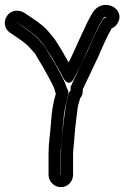

<svg xmlns="http://www.w3.org/2000/svg" viewBox="-21 -694 512 791"><path d="M230 27H229V26V-62C229 -68 229 -75 230 -83C234 -119 236 -145 239 -185C242 -232 250 -267 260 -304C264 -320 256 -324 251 -341C245 -363 208 -427 198 -445C191 -457 174 -482 169 -493C160 -510 152 -515 138 -532C127 -545 111 -558 87 -574C67 -588 56 -595 48 -601C51 -600 50 -600 53 -598C78 -581 117 -558 138 -534C154 -516 160 -511 171 -491C179 -476 194 -457 201 -443C207 -430 233 -389 239 -374C239 -374 262 -328 284 -372C289 -381 297 -397 309 -420C332 -465 375 -572 402 -615C408 -625 411 -625 420 -624C413 -623 404 -617 401 -611C379 -573 358 -526 339 -482C329 -459 279 -360 271 -338C269 -332 270 -326 270 -321C266 -317 263 -313 262 -308C258 -291 252 -275 250 -257C247 -230 241 -200 239 -171C236 -135 230 -96 230 -60V26ZM230 77C258 77 280 54 280 26V-60C280 -75 283 -92 284 -107C287 -155 293 -206 299 -250C301 -264 306 -275 309 -289C314 -294 320 -306 320 -318V-326C331 -351 375 -440 385 -463C401 -501 420 -544 439 -577C448 -581 457 -588 462 -596C490 -638 450 -680 405 -673C385 -670 370 -657 360 -641C331 -594 287 -485 262 -437C254 -450 248 -460 246 -464C238 -481 225 -499 215 -516C202 -538 193 -547 176 -567C152 -595 110 -620 81 -640C56 -657 24 -652 8 -629C-8 -606 -2 -575 18 -561C22 -558 36 -549 59 -533C95 -508 99 -500 119 -478C122 -475 124 -472 125 -471C131 -458 147 -434 155 -420C161 -409 199 -342 203 -328C205 -321 206 -314 209 -308C198 -271 192 -235 189 -188C186 -141 179 -107 179 -62V26C179 54 202 77 230 77Z"/></svg>

Font: AppleStorm
Style: CBo
Weight: 400
Foundry: Cannot Into Space Fonts
Version: Version 1.01